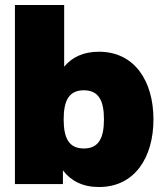

<svg xmlns="http://www.w3.org/2000/svg" viewBox="-20 -740 658 772"><path d="M40 0H233V-55C265 -13 312 12 378 12C521 12 597 -106 597 -260C597 -414 521 -532 378 -532C315 -532 270 -510 238 -472V-720H40ZM236 -260C236 -335 257 -377 317 -377C377 -377 398 -335 398 -260C398 -185 377 -143 317 -143C257 -143 236 -185 236 -260Z"/></svg>

Font: Aspekta 950
Style: Regular
Weight: 950
Designer: Ivo Dolenc
Version: Version 2.000